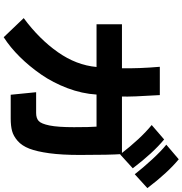

<svg xmlns="http://www.w3.org/2000/svg" viewBox="6 -954 988 1040"><g transform="rotate(90 500.0 -434.0)"><path d="M78.1 -68.4Q191.4 -152.3 262.2 -252.9Q333 -353.5 342.8 -462.9H111.3V-600.6H349.6Q351.6 -690.4 341.8 -805.7H495.1Q504.9 -650.4 502.9 -600.6H814.5Q819.3 -538.1 819.3 -371.1Q819.3 -275.4 810.1 -207.5Q800.8 -139.6 785.2 -99.1Q769.5 -58.6 743.2 -35.6Q716.8 -12.7 689.5 -5.4Q662.1 2 622.1 2H493.2L479.5 -135.7H591.8Q620.1 -135.7 635.3 -149.4Q650.4 -163.1 659.7 -208.5Q668.9 -253.9 668.9 -340.8Q668.9 -426.8 666 -462.9H492.2Q487.3 -383.8 457.5 -305.2Q427.7 -226.6 383.3 -162.6Q338.9 -98.6 287.6 -46.9Q236.3 4.9 181.6 40ZM763.7 -840.8 842.8 -908.2Q916 -847.7 999 -738.3L923.8 -669.9Q889.6 -713.9 843.8 -763.7Q797.9 -813.5 763.7 -840.8ZM657.2 -761.7 735.4 -829.1Q808.6 -768.6 891.6 -659.2L816.4 -590.8Q730.5 -702.1 657.2 -761.7Z"/></g></svg>

Font: Gothic A1 Black
Style: Regular
Weight: 900
Version: Version 2.50